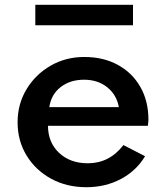

<svg xmlns="http://www.w3.org/2000/svg" viewBox="-20 -766 694 802"><path d="M340.5 16Q420 16 484.8 -18.2Q549.5 -52.5 586 -113.5L495.5 -160Q437 -84 347 -84Q273 -84 226.8 -127.5Q180.5 -171 180.5 -240.5H597.5Q600 -257 600 -265.5Q600 -344 566.2 -403Q532.5 -462 472.2 -495Q412 -528 332 -528Q254.5 -528 191.2 -491.5Q128 -455 90.8 -393.2Q53.5 -331.5 53.5 -255Q53.5 -178 91 -116.5Q128.5 -55 193.5 -19.5Q258.5 16 340.5 16ZM186 -318.5Q193.5 -371 233 -402Q272.5 -433 331.5 -433Q388 -433 427.5 -401.8Q467 -370.5 476.5 -318.5ZM127.5 -660.5H535.5V-746H127.5Z"/></svg>

Font: Spartan SemiBold
Style: Regular
Weight: 600
Designer: Matt Bailey, Mirko Velimirovic
Foundry: Matt Bailey
Version: Version 1.003; ttfautohint (v1.8.3)